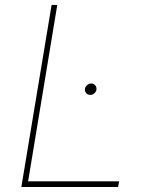

<svg xmlns="http://www.w3.org/2000/svg" viewBox="-20 -747 585 767"><path d="M65.3 0 186.1 -727.3H208.8L92.3 -22.7H456L451.7 0ZM340.9 -367.9Q330.3 -367.9 324 -375.4Q317.8 -382.8 319.6 -393.5Q321 -400.9 328.1 -407.1Q335.2 -413.4 343.8 -413.4Q354.4 -413.4 360.6 -405.9Q366.8 -398.4 365.1 -387.8Q363.6 -380 356.5 -373.9Q349.4 -367.9 340.9 -367.9Z"/></svg>

Font: Inter UI Thin
Style: Italic
Weight: 100
Italic angle: -9.39999°
Designer: Rasmus Andersson
Foundry: rsms
Version: 3.2;8d6f07862